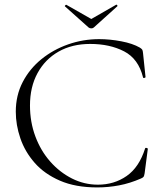

<svg xmlns="http://www.w3.org/2000/svg" viewBox="-20 -807 709 839"><path d="M413 -636Q460 -636 510 -626.5Q560 -617 591 -599Q599 -594 601.5 -590Q604 -586 605 -575L616 -470Q616 -468 611 -466.5Q606 -465 605 -469Q585 -550 522.5 -582.5Q460 -615 374 -615Q295 -615 236 -581.5Q177 -548 144 -487.5Q111 -427 111 -346Q111 -274 134.5 -211Q158 -148 199.5 -101Q241 -54 294.5 -27Q348 0 408 0Q479 0 533.5 -38Q588 -76 614 -158Q615 -162 620.5 -160.5Q626 -159 626 -157L612 -50Q610 -38 607.5 -34.5Q605 -31 596 -27Q548 -6 500.5 3Q453 12 405 12Q310 12 242 -17.5Q174 -47 131.5 -95.5Q89 -144 69 -202.5Q49 -261 49 -319Q49 -390 79 -448Q109 -506 160.5 -548Q212 -590 277.5 -613Q343 -636 413 -636ZM367 -687 264 -779Q262 -781 265.5 -784Q269 -787 270 -786L379 -724L487 -786Q489 -788 492 -784.5Q495 -781 492 -779L390 -687Q386 -683 379 -683Q372 -683 367 -687Z"/></svg>

Font: Cormorant Light Light
Style: Regular
Weight: 300
Version: Version 4.000